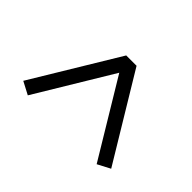

<svg xmlns="http://www.w3.org/2000/svg" viewBox="-138 -715 840 840"><g transform="rotate(-45 282.0 -295.0)"><path d="M73 -82 426 -295 73 -508 104 -567 501 -327V-263L104 -23Z"/></g></svg>

Font: Maitree
Style: Regular
Weight: 400
Designer: CadsonDemak Team
Foundry: CadsonDemak
Version: Version 1.000